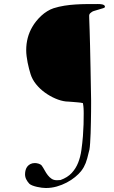

<svg xmlns="http://www.w3.org/2000/svg" viewBox="-20 -756 570 962"><path d="M127 164.6Q117.7 154.8 111.6 142.8Q105.5 130.9 105.5 117.2Q105.5 106 108.4 95.7Q111.3 85.4 117.4 77.9Q123.5 70.3 132.8 65.7Q142.1 61 154.8 61Q163.6 61 173.3 64Q183.1 66.9 188.5 72.8Q196.8 84.5 203.9 97.7Q210.9 110.8 219.5 121.8Q228 132.8 238.8 139.9Q249.5 147 265.1 147Q267.6 147 274.2 146.5Q280.8 146 283.2 146Q318.4 133.3 339.4 110.6Q360.4 87.9 371.8 58.6Q383.3 29.3 387.9 -4.6Q392.6 -38.6 395.5 -73.7Q397.9 -106.4 398.7 -133.5Q399.4 -160.6 399.4 -188.5Q399.4 -195.3 399.2 -201.2Q398.9 -207 398.7 -212.6Q398.4 -218.3 397.7 -224.6Q397 -231 395.5 -239.3Q394 -239.3 389.4 -240.5Q384.8 -241.7 383.3 -241.7Q379.4 -242.2 368.9 -243.2Q358.4 -244.1 346.7 -245.1Q335 -246.1 324.5 -246.8Q314 -247.6 310.1 -247.6Q284.7 -250.5 257.1 -262.5Q229.5 -274.4 204.6 -292.5Q179.7 -310.5 160.6 -334.2Q141.6 -357.9 133.3 -384.3Q129.4 -396.5 125.5 -411.6Q121.6 -426.8 118.4 -442.6Q115.2 -458.5 113.3 -474.4Q111.3 -490.2 111.3 -504.4Q111.3 -569.3 142.1 -621.6Q149.9 -635.3 161.4 -649.7Q172.9 -664.1 186.8 -677Q200.7 -689.9 216.6 -699.7Q232.4 -709.5 248.5 -714.8Q274.9 -723.1 302.7 -727.5Q330.6 -731.9 358.9 -733.6Q387.2 -735.4 415.5 -735.6Q443.8 -735.8 470.7 -735.8Q474.1 -735.8 480 -735.6Q485.8 -735.4 491.7 -734.1Q497.6 -732.9 501.7 -730Q505.9 -727.1 505.9 -722.2Q505.9 -718.8 502 -717Q498 -715.3 496.6 -714.8Q493.7 -713.9 486.1 -711.7Q478.5 -709.5 470.5 -707Q462.4 -704.6 455.1 -702.4Q447.8 -700.2 445.3 -699.2Q438.5 -695.3 432.6 -690.2Q426.8 -685.1 426.8 -676.8Q426.8 -672.4 427 -665.5Q427.2 -658.7 427.7 -643.6Q428.2 -628.4 429.2 -601.1Q430.2 -573.7 431.2 -528.3Q432.1 -482.9 433.6 -415.8Q435.1 -348.6 436.5 -253.4Q436.5 -252.4 436.5 -236.6Q436.5 -220.7 436.3 -197Q436 -173.3 435.5 -144.5Q435.1 -115.7 434.1 -88.9Q433.1 -62 431.6 -39.8Q430.2 -17.6 428.2 -6.8Q427.2 -2.9 426.3 0.7Q425.3 4.4 424.3 8.3Q420.4 24.9 417 37.6Q413.6 50.3 409.4 60.8Q405.3 71.3 399.9 81.1Q394.5 90.8 386.2 101.6Q374.5 116.2 356 131.3Q337.4 146.5 314.2 158.7Q291 170.9 264.4 178.5Q237.8 186 209.5 186Q201.2 186 189.5 184.6Q177.7 183.1 165.8 180.4Q153.8 177.7 143.3 173.8Q132.8 169.9 127 164.6Z"/></svg>

Font: IM FELL French Canon
Style: Italic
Weight: 400
Italic angle: -17°
Designer: Igino Marini
Foundry: Igino Marini
Version: 3.00